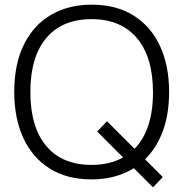

<svg xmlns="http://www.w3.org/2000/svg" viewBox="-20 -758 785 822"><path d="M372 10Q266 10 192 -37Q118 -84 79.5 -168Q41 -252 41 -364Q41 -484 82.5 -567.5Q124 -651 198.5 -694.5Q273 -738 372 -738Q478 -738 552 -691.5Q626 -645 665 -561Q704 -477 704 -365Q704 -269 677 -196.5Q650 -124 601 -76L677 0L635 44L553 -38Q476 10 372 10ZM372 -52Q450 -52 507 -84L396 -195L438 -239L556 -121Q635 -202 635 -363Q635 -513 566.5 -594.5Q498 -676 372 -676Q246 -676 178 -595Q110 -514 110 -364Q110 -214 178 -133Q246 -52 372 -52Z"/></svg>

Font: BDO Grotesk Light
Style: Regular
Weight: 300
Designer: Deni Anggara
Foundry: Lokal Container
Version: Version 2.000